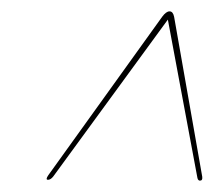

<svg xmlns="http://www.w3.org/2000/svg" viewBox="-20 -730 376 338"><path d="M336 -419Q337 -412 332 -412Q328.5 -412 327.5 -417L275.5 -695.5L73.5 -419Q69 -413.5 64.5 -413.5Q59.5 -413.5 65 -421.5L265.5 -700.5Q272.5 -710 278.5 -710Q284.5 -710 286.5 -700.5Z"/></svg>

Font: Fraunces 144pt SemiBold
Style: Italic
Weight: 600
Italic angle: -16°
Version: Version 1.000;[0bf87f6ff]